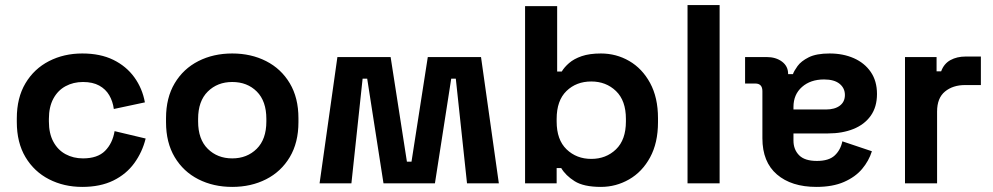

<svg xmlns="http://www.w3.org/2000/svg" viewBox="-20 -720 3900 754"><path d="M46 -241V-255Q46 -336 80 -393Q114 -450 172.5 -480Q231 -510 303 -510Q374 -510 425 -485Q476 -460 507.5 -416.5Q539 -373 549 -318L427 -292Q423 -322 409 -346Q395 -370 369.5 -384Q344 -398 306 -398Q268 -398 237.5 -381.5Q207 -365 189.5 -332.5Q172 -300 172 -253V-243Q172 -196 189.5 -163.5Q207 -131 237.5 -114.5Q268 -98 306 -98Q363 -98 392.5 -127.5Q422 -157 430 -205L552 -176Q539 -123 507.5 -79.5Q476 -36 425 -11Q374 14 303 14Q231 14 172.5 -16Q114 -46 80 -103Q46 -160 46 -241Z M632 -240V-256Q632 -336 666 -393Q700 -450 759 -480Q818 -510 892 -510Q966 -510 1025 -480Q1084 -450 1118 -393Q1152 -336 1152 -256V-240Q1152 -160 1118 -103Q1084 -46 1025 -16Q966 14 892 14Q818 14 759 -16Q700 -46 666 -103Q632 -160 632 -240ZM1026 -243V-253Q1026 -323 988.5 -360.5Q951 -398 892 -398Q834 -398 796 -360.5Q758 -323 758 -253V-243Q758 -173 796 -135.5Q834 -98 892 -98Q950 -98 988 -135.5Q1026 -173 1026 -243Z M1869 -496 1939 0H1814L1770 -411H1752L1688 0H1486L1422 -411H1404L1360 0H1235L1305 -496H1514L1578 -85H1596L1660 -496Z M2168 -696V-439H2186Q2196 -456 2215 -472.5Q2234 -489 2264.5 -499.5Q2295 -510 2340 -510Q2400 -510 2451 -480.5Q2502 -451 2533 -394Q2564 -337 2564 -256V-240Q2564 -159 2533 -102Q2502 -45 2450.5 -15.5Q2399 14 2340 14Q2272 14 2236.5 -8.5Q2201 -31 2184 -60H2166V0H2042V-696ZM2166 -253V-243Q2166 -171 2205 -133.5Q2244 -96 2302 -96Q2360 -96 2399 -133.5Q2438 -171 2438 -243V-253Q2438 -325 2399 -362.5Q2360 -400 2302 -400Q2243 -400 2204.5 -362.5Q2166 -325 2166 -253Z M2680 0V-700H2806V0Z M3424 -351Q3424 -300 3399.5 -265.5Q3375 -231 3331.5 -213.5Q3288 -196 3232 -196H3096V-168Q3096 -133 3118 -110.5Q3140 -88 3188 -88Q3235 -88 3258 -109.5Q3281 -131 3288 -165L3404 -126Q3392 -88 3365.5 -56.5Q3339 -25 3294.5 -5.5Q3250 14 3186 14Q3088 14 3031 -35Q2974 -84 2974 -177V-362Q2974 -392 2946 -392H2906V-496H2990Q3027 -496 3051 -478Q3075 -460 3075 -430V-429H3094Q3098 -441 3112 -460.5Q3126 -480 3156 -495Q3186 -510 3238 -510Q3291 -510 3333 -491.5Q3375 -473 3399.5 -437.5Q3424 -402 3424 -351ZM3096 -300V-290H3223Q3258 -290 3278 -305Q3298 -320 3298 -347Q3298 -374 3277 -391Q3256 -408 3216 -408Q3163 -408 3129.5 -378.5Q3096 -349 3096 -300Z M3534 0V-496H3658V-440H3676Q3687 -470 3712.5 -484Q3738 -498 3772 -498H3832V-386H3770Q3722 -386 3691 -360.5Q3660 -335 3660 -282V0Z"/></svg>

Font: Space 7353
Style: Regular
Weight: 400
Designer: Christine Claussen + Ruben Lyon  (Space 7353)
Version: Version 1.000;FEAKit 1.0